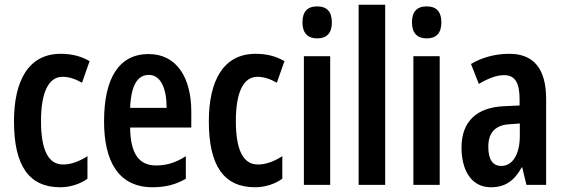

<svg xmlns="http://www.w3.org/2000/svg" viewBox="-20 -780 2382 810"><path d="M234 10C273 10 316 -2 349 -26V-121C314 -99 280 -86 246 -86C184 -86 153 -147 153 -269C153 -391 185 -456 244 -456C271 -456 298 -447 326 -431L358 -522C324 -542 285 -553 236 -553C100 -553 39 -439 39 -268C39 -80 103 10 234 10Z M607 -552C483 -552 419 -452 419 -268C419 -102 478 10 624 10C676 10 722 -1 764 -26V-121C720 -93 682 -82 638 -82C565 -82 530 -134 529 -242H787V-309C787 -453 725 -552 607 -552ZM608 -464C658 -464 683 -407 683 -325H529C533 -422 561 -464 608 -464Z M1056 10C1095 10 1138 -2 1171 -26V-121C1136 -99 1102 -86 1068 -86C1006 -86 975 -147 975 -269C975 -391 1007 -456 1066 -456C1093 -456 1120 -447 1148 -431L1180 -522C1146 -542 1107 -553 1058 -553C922 -553 861 -439 861 -268C861 -80 925 10 1056 10Z M1318 -753C1276 -753 1256 -730 1256 -685C1256 -641 1278 -618 1318 -618C1359 -618 1380 -641 1380 -685C1380 -729 1361 -753 1318 -753ZM1373 -543H1262V0H1373Z M1605 0V-760H1493V0Z M1780 -753C1738 -753 1718 -730 1718 -685C1718 -641 1740 -618 1780 -618C1821 -618 1842 -641 1842 -685C1842 -729 1823 -753 1780 -753ZM1835 -543H1724V0H1835Z M2129 -553C2069 -553 2014 -538 1967 -510L2000 -426C2042 -451 2077 -463 2107 -463C2153 -463 2172 -430 2172 -362V-335L2107 -332C1991 -327 1927 -268 1927 -157C1927 -70 1963 10 2051 10C2112 10 2150 -18 2181 -74H2183L2201 0H2284V-362C2284 -487 2234 -553 2129 -553ZM2132 -256 2173 -259V-207C2173 -128 2142 -80 2095 -80C2059 -80 2040 -106 2040 -161C2040 -221 2070 -253 2132 -256Z"/></svg>

Font: Noto Sans Khmer ExtraCondensed SemiBold
Style: Regular
Weight: 600
Width: 2
Designer: Danh Hong and the Monotype Design Team
Foundry: Monotype Imaging Inc.
Version: Version 2.004